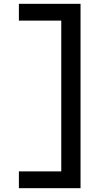

<svg xmlns="http://www.w3.org/2000/svg" viewBox="-20 -843 540 1006"><path d="M79 143V55H301V-735H79V-823H402V143Z"/></svg>

Font: Zed Mono Semibold
Style: Regular
Weight: 600
Monospace: yes
Designer: Belleve Invis
Foundry: Belleve Invis
Version: Version 1.0.0; ttfautohint (v1.8.4)